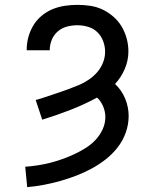

<svg xmlns="http://www.w3.org/2000/svg" viewBox="-20 -763 640 791"><path d="M92 8 84 -76Q110 -78 136 -82Q162 -86 187.5 -92.5Q213 -99 238 -108Q263 -117 286.5 -128Q310 -139 332.5 -153Q355 -167 373 -186Q391 -205 402.5 -229.5Q414 -254 414 -281Q414 -303 405 -324.5Q396 -346 380 -361Q326 -332 269.5 -310Q213 -288 154 -270L127 -351Q149 -357 171 -364.5Q193 -372 215.5 -379.5Q238 -387 260 -395Q282 -403 303.5 -412Q325 -421 344.5 -434Q364 -447 379.5 -464.5Q395 -482 404 -504Q413 -526 413 -550Q413 -572 405 -593.5Q397 -615 381 -630.5Q365 -646 343 -652.5Q321 -659 299 -659Q277 -659 256 -653.5Q235 -648 218.5 -634Q202 -620 193.5 -599.5Q185 -579 185 -558Q185 -557 185 -556.5Q185 -556 185 -556H90Q90 -557 90 -557.5Q90 -558 90 -559Q90 -585 97 -610.5Q104 -636 117.5 -658.5Q131 -681 151.5 -698Q172 -715 196 -725Q220 -735 246.5 -739Q273 -743 299 -743Q325 -743 352 -739Q379 -735 403 -723.5Q427 -712 447.5 -694Q468 -676 481.5 -653Q495 -630 502 -604Q509 -578 509 -551Q509 -514 494 -479Q479 -444 454 -417Q481 -392 495.5 -357Q510 -322 510 -285Q510 -250 498 -216.5Q486 -183 464.5 -155.5Q443 -128 415.5 -106.5Q388 -85 357.5 -68.5Q327 -52 294.5 -39.5Q262 -27 228.5 -17.5Q195 -8 160.5 -1.5Q126 5 92 8Z"/></svg>

Font: Iosevka Curly Slab MdEx
Style: Regular
Weight: 500
Width: 7
Monospace: yes
Designer: Belleve Invis
Foundry: Belleve Invis
Version: Version 11.1.0; ttfautohint (v1.8.3)